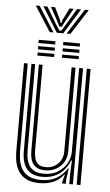

<svg xmlns="http://www.w3.org/2000/svg" viewBox="-60 -940 568 989"><g transform="rotate(5 223.5 -446.0)"><path d="M184 8.5Q146.8 8.5 122.2 -1.8Q97.8 -12 83.1 -29.1Q68.5 -46.2 61.2 -66.8Q54 -87.2 51.8 -108.1Q49.5 -129 49.5 -147V-600H68.8V-150Q68.8 -129 72.2 -104.5Q75.8 -80 87.5 -58Q99.2 -36 123.6 -22.1Q148 -8.2 189.8 -8.2Q236 -8.2 269.1 -27.4Q302.2 -46.5 322 -79.5H326.5L318.2 -21V0H298.8V-8.2L309.5 -46H305.8Q283.5 -17.2 253 -4.4Q222.5 8.5 184 8.5ZM374.2 0V-600H393.8V0ZM205.8 -59.8Q178 -59.8 162 -69.4Q146 -79 138.4 -94Q130.8 -109 128.6 -125.6Q126.5 -142.2 126.5 -156.2V-600H145.8V-157.2Q145.8 -138.2 149.9 -119.6Q154 -101 167.4 -88.6Q180.8 -76.2 208.5 -76.2Q232.8 -76.2 252.5 -87.4Q272.2 -98.5 284 -118.2Q295.8 -138 295.8 -164V-600H316V-165.5Q316 -136.2 301.9 -112.1Q287.8 -88 262.9 -73.9Q238 -59.8 205.8 -59.8ZM195 -25Q139.5 -25.5 113.8 -56.6Q88 -87.8 88 -151V-600H107.2V-153.2Q107.2 -98.5 128.9 -70Q150.5 -41.5 201.2 -41.5Q242 -41.5 272 -59.5Q302 -77.5 318.4 -106.2Q334.8 -135 334.8 -166.8V-600H354.8V0H336V-51L339.2 -121.8H334.5Q317.2 -75 280.5 -49.9Q243.8 -24.8 195 -25ZM241.8 -710V-726.5H328.2V-710ZM114.8 -645V-661.2H201.2V-645ZM114.8 -677.5V-693.8H201.2V-677.5ZM114.8 -710V-726.5H201.2V-710ZM241.8 -645V-661.2H328.2V-645ZM241.8 -677.5V-693.8H328.2V-677.5ZM84 -901.2H104.2L187.2 -771H167.5ZM123.8 -901.2H144.5L197.5 -812L215.5 -783.8H226.5L244.2 -812L297.5 -901.2H318.2L238 -771H204ZM162.8 -901.2H183.8L215 -837.8L218.5 -822.8H223.5L227 -837.8L258.8 -901.2H279.8L239 -827.2L227.5 -804H214.5L203.2 -827.2ZM337.8 -901.2H358L274.5 -771H254.8Z"/></g></svg>

Font: Big Shoulders Inline Text Thin SemiBold
Style: Regular
Weight: 600
Version: Version 2.002